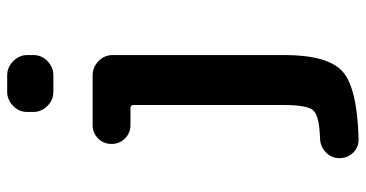

<svg xmlns="http://www.w3.org/2000/svg" viewBox="-264 -536 1028 540"><g transform="rotate(-90 250.0 -266.0)"><path d="M307.6 -759.8Q331.1 -759.8 348.1 -742.7Q365.2 -725.6 365.2 -703.1V-686.5Q365.2 -663.1 348.1 -646.5Q331.1 -629.9 307.6 -629.9H261.7Q238.3 -629.9 221.7 -647Q205.1 -664.1 205.1 -686.5V-703.1Q205.1 -726.6 222.2 -743.2Q239.3 -759.8 261.7 -759.8ZM307.6 -519.5Q331.1 -519.5 348.1 -502.9Q365.2 -486.3 365.2 -462.9V19.5Q365.2 140.6 319.8 182.6Q274.4 224.6 129.9 228.5Q107.4 229.5 91.3 213.9Q75.2 198.2 75.2 174.8Q75.2 152.3 91.3 136.7Q107.4 121.1 129.9 120.1Q195.3 118.2 210 100.6Q224.6 83 224.6 19.5V-404.3Q224.6 -413.1 215.8 -413.1H168Q145.5 -413.1 130.4 -428.7Q115.2 -444.3 115.2 -465.8Q115.2 -489.3 130.9 -504.4Q146.5 -519.5 168 -519.5Z"/></g></svg>

Font: Rounded Mgen+ 1m bold
Style: Bold
Weight: 700
Designer: [Source Han Sans]
Ryoko NISHIZUKA  (kana & ideographs); Paul D. Hunt (Latin, Greek & Cyrillic); Wenlong ZHANG  (bopomofo
Version: Version 1.059.20150602